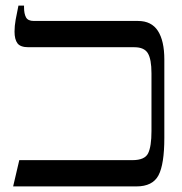

<svg xmlns="http://www.w3.org/2000/svg" viewBox="-20 -667 650 687"><path d="M27 0 49 -94H454Q498 -94 510 -118.5Q522 -143 522 -198V-405Q522 -455 509 -476.5Q496 -498 461 -498H82Q53 -498 42.5 -512Q32 -526 32 -554Q32 -574 36 -596.5Q40 -619 46 -647H66V-641Q66 -618 73 -605Q80 -592 101 -592H474Q522 -592 545 -556.5Q568 -521 568 -454V-174Q568 -79 547 -39.5Q526 0 468 0Z"/></svg>

Font: Noto Serif Hebrew ExtraCondensed Medium
Style: Regular
Weight: 500
Width: 2
Designer: Monotype Design Team
Foundry: Monotype Imaging Inc.
Version: Version 2.004; ttfautohint (v1.8.4.7-5d5b)